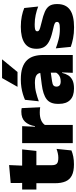

<svg xmlns="http://www.w3.org/2000/svg" viewBox="544 -1272 740 1868"><g transform="rotate(-90 914.0 -338.0)"><path d="M249 11.5Q180.5 11.5 140.2 -9.2Q100 -30 82.8 -71Q65.5 -112 65.5 -172V-436H241V-202Q241 -170 255.5 -155.2Q270 -140.5 312.5 -140.5Q335.5 -140.5 358.2 -145.8Q381 -151 399.5 -158L384.5 -13Q358.5 -2 324.5 4.8Q290.5 11.5 249 11.5ZM379.5 -354H4V-492.5H394.5ZM236 -480.5H68L67.5 -604L242 -619.5Z M630 -267.5 579 -367.5H620.5Q630.5 -430 664.5 -465.2Q698.5 -500.5 762 -500.5Q771.5 -500.5 779.8 -499.5Q788 -498.5 796 -497L804.5 -317Q794.5 -319 780.8 -320Q767 -321 754 -321Q707 -321 676 -306.8Q645 -292.5 630 -267.5ZM632.5 0H455.5V-492.5H620.5L613.5 -329.5H632.5Z M1313 0H1139.5L1144.5 -126L1141 -130.5V-283.5L1139.5 -301.5Q1139.5 -336 1117.2 -352.2Q1095 -368.5 1041.5 -368.5Q993 -368.5 948.2 -357Q903.5 -345.5 862.5 -330.5L877 -465Q902 -476 932.5 -485.2Q963 -494.5 999 -500Q1035 -505.5 1075.5 -505.5Q1144 -505.5 1189.8 -489.8Q1235.5 -474 1262.5 -445.2Q1289.5 -416.5 1301.2 -377Q1313 -337.5 1313 -290ZM987 12Q913 12 875.2 -25.8Q837.5 -63.5 837.5 -133V-145.5Q837.5 -219.5 882.8 -254.5Q928 -289.5 1027.5 -302L1153 -318L1163.5 -217L1057 -201.5Q1028 -197.5 1016.8 -187.8Q1005.5 -178 1005.5 -159V-157Q1005.5 -139.5 1017.2 -128.5Q1029 -117.5 1056.5 -117.5Q1079.5 -117.5 1096.2 -123.8Q1113 -130 1124.2 -140.5Q1135.5 -151 1142 -163.5L1167 -103.5H1138.5Q1131 -70 1114.8 -44Q1098.5 -18 1068 -3Q1037.5 12 987 12ZM1004 -539 1088.5 -688H1269.5V-686L1147.5 -537.5H1004Z M1581.5 12.5Q1523 12.5 1475 3Q1427 -6.5 1392 -19.5L1377.5 -165Q1416.5 -150 1464.2 -137.8Q1512 -125.5 1566 -125.5Q1605.5 -125.5 1620.2 -132Q1635 -138.5 1635 -153V-154Q1635 -165 1626.5 -171.5Q1618 -178 1596.8 -183.8Q1575.5 -189.5 1538 -198Q1476.5 -212.5 1440.5 -232.8Q1404.5 -253 1389 -282Q1373.5 -311 1373.5 -351V-355Q1373.5 -431 1428.2 -468.2Q1483 -505.5 1588 -505.5Q1644.5 -505.5 1691.2 -495.8Q1738 -486 1770 -472L1784.5 -336.5Q1748 -351 1703 -360.8Q1658 -370.5 1611 -370.5Q1584 -370.5 1569.2 -367.8Q1554.5 -365 1549 -359.5Q1543.5 -354 1543.5 -346V-345Q1543.5 -336 1550.5 -329.8Q1557.5 -323.5 1577 -317.5Q1596.5 -311.5 1634 -302.5Q1695.5 -288.5 1734 -271.5Q1772.5 -254.5 1790.5 -227.2Q1808.5 -200 1808.5 -153.5V-150.5Q1808.5 -67.5 1753 -27.5Q1697.5 12.5 1581.5 12.5Z"/></g></svg>

Font: Anek Malayalam Medium ExtraBold
Style: Regular
Weight: 800
Version: Version 1.003